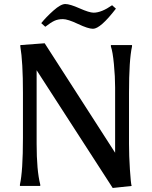

<svg xmlns="http://www.w3.org/2000/svg" viewBox="-20 -924 754 954"><path d="M180 0H79V-7Q94 -73 94 -239V-463Q94 -617 81 -693V-700L202 -709L552 -165V-490Q552 -543 546 -605.5Q540 -668 531 -693V-700H636V-693Q621 -627 621 -461V-210Q621 -150 625.5 -81.5Q630 -13 634 0L540 10L162 -575V-210Q162 -77 180 -7ZM442 -781Q418 -781 367.5 -805Q317 -829 292.5 -829Q268 -829 250 -820.5Q232 -812 205 -791L185 -809Q209 -839 245.5 -871.5Q282 -904 304.5 -904Q327 -904 375.5 -882.5Q424 -861 445 -861Q484 -861 537 -898L556 -881Q479 -781 442 -781Z"/></svg>

Font: Asul
Style: Regular
Weight: 400
Version: Version 1.001